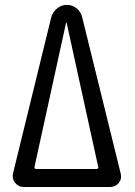

<svg xmlns="http://www.w3.org/2000/svg" viewBox="-20 -750 540 770"><path d="M245.1 -659.2 118.2 -80.1Q118.2 -77.1 119.6 -74.7Q121.1 -72.3 124 -72.3H368.2Q371.1 -72.3 373 -74.7Q375 -77.1 374 -80.1L247.1 -659.2Q247.1 -660.2 246.1 -660.2Q245.1 -660.2 245.1 -659.2ZM75.2 0Q53.7 0 40.5 -17.1Q27.3 -34.2 32.2 -54.7L185.5 -680.7Q191.4 -702.1 209 -716.3Q226.6 -730.5 248.5 -730.5Q270.5 -730.5 287.6 -716.3Q304.7 -702.1 309.6 -680.7L463.9 -54.7Q469.7 -33.2 456.5 -16.6Q443.4 0 420.9 0H408.2H391.6H99.6H87.9Z"/></svg>

Font: Rounded Mgen+ 2m regular
Style: Regular
Weight: 400
Designer: [Source Han Sans]
Ryoko NISHIZUKA  (kana & ideographs); Paul D. Hunt (Latin, Greek & Cyrillic); Wenlong ZHANG  (bopomofo
Version: Version 1.059.20150602